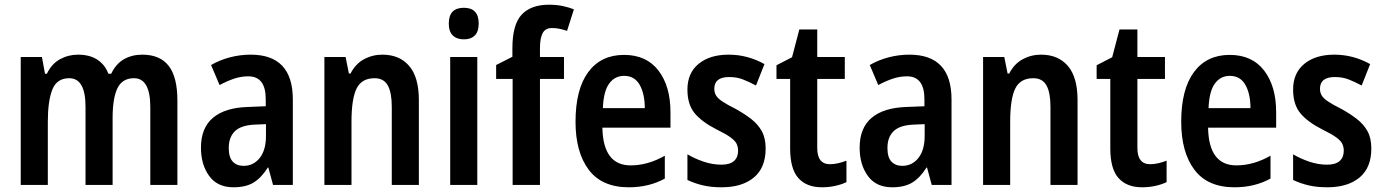

<svg xmlns="http://www.w3.org/2000/svg" viewBox="-20 -836 5871 815"><path d="M584 -604Q659 -604 696 -556.5Q733 -509 733 -409V-51H618V-381Q618 -504 549 -504Q499 -504 478.5 -461.5Q458 -419 458 -335V-51H343V-383Q343 -504 274 -504Q221 -504 202 -455.5Q183 -407 183 -319V-51H68V-594H158L171 -523H179Q199 -565 234.5 -584.5Q270 -604 311 -604Q361 -604 393.5 -582.5Q426 -561 440 -523H452Q472 -565 506 -584.5Q540 -604 584 -604Z M1044 -604Q1223 -604 1223 -414V-51H1139L1119 -125H1117Q1090 -82 1057 -61.5Q1024 -41 971 -41Q903 -41 868 -89Q833 -137 833 -209Q833 -293 884 -336Q935 -379 1033 -382L1108 -385V-415Q1108 -512 1034 -512Q1004 -512 975 -502.5Q946 -493 912 -475L876 -560Q912 -581 955.5 -592.5Q999 -604 1044 -604ZM1060 -307Q1002 -304 976.5 -278.5Q951 -253 951 -208Q951 -168 968 -150Q985 -132 1014 -132Q1056 -132 1082.5 -165.5Q1109 -199 1109 -259V-309Z M1603 -604Q1676 -604 1717 -556Q1758 -508 1758 -411V-51H1643V-383Q1643 -443 1626 -473.5Q1609 -504 1570 -504Q1515 -504 1493.5 -460Q1472 -416 1472 -319V-51H1357V-594H1447L1461 -524H1468Q1489 -565 1525 -584.5Q1561 -604 1603 -604Z M1949 -803Q2012 -803 2012 -736Q2012 -702 1995.5 -685.5Q1979 -669 1949 -669Q1919 -669 1902 -685.5Q1885 -702 1885 -736Q1885 -803 1949 -803ZM2006 -594V-51H1891V-594Z M2374 -501H2272V-51H2156V-501H2086V-560L2155 -595V-631Q2155 -732 2194.5 -774Q2234 -816 2310 -816Q2342 -816 2368.5 -810.5Q2395 -805 2416 -796L2387 -705Q2372 -710 2356.5 -713.5Q2341 -717 2323 -717Q2295 -717 2283.5 -695.5Q2272 -674 2272 -630V-594H2374Z M2629 -603Q2724 -603 2775 -536.5Q2826 -470 2826 -360V-294H2537Q2540 -134 2657 -134Q2730 -134 2802 -175V-78Q2735 -41 2649 -41Q2535 -41 2479 -115.5Q2423 -190 2423 -319Q2423 -457 2477 -530Q2531 -603 2629 -603ZM2629 -514Q2590 -514 2566 -481.5Q2542 -449 2539 -377H2717Q2717 -437 2695.5 -475.5Q2674 -514 2629 -514Z M3230 -206Q3230 -124 3180 -82.5Q3130 -41 3043 -41Q2999 -41 2964.5 -49Q2930 -57 2898 -72V-181Q2928 -163 2966 -150Q3004 -137 3042 -137Q3078 -137 3095.5 -152.5Q3113 -168 3113 -196Q3113 -212 3107 -225Q3101 -238 3081.5 -252.5Q3062 -267 3021 -287Q2960 -318 2929 -355Q2898 -392 2898 -456Q2898 -526 2945.5 -565Q2993 -604 3073 -604Q3153 -604 3225 -564L3189 -473Q3161 -488 3134.5 -498.5Q3108 -509 3075 -509Q3012 -509 3012 -459Q3012 -444 3019 -431.5Q3026 -419 3046 -405.5Q3066 -392 3104 -373Q3140 -353 3168.5 -331Q3197 -309 3213.5 -279.5Q3230 -250 3230 -206Z M3503 -139Q3520 -139 3537.5 -143Q3555 -147 3573 -154V-63Q3553 -53 3525.5 -47Q3498 -41 3469 -41Q3404 -41 3369 -80Q3334 -119 3334 -206V-501H3276V-559L3342 -593L3373 -711H3449V-594H3566V-501H3449V-208Q3449 -139 3503 -139Z M3840 -604Q4019 -604 4019 -414V-51H3935L3915 -125H3913Q3886 -82 3853 -61.5Q3820 -41 3767 -41Q3699 -41 3664 -89Q3629 -137 3629 -209Q3629 -293 3680 -336Q3731 -379 3829 -382L3904 -385V-415Q3904 -512 3830 -512Q3800 -512 3771 -502.5Q3742 -493 3708 -475L3672 -560Q3708 -581 3751.5 -592.5Q3795 -604 3840 -604ZM3856 -307Q3798 -304 3772.5 -278.5Q3747 -253 3747 -208Q3747 -168 3764 -150Q3781 -132 3810 -132Q3852 -132 3878.5 -165.5Q3905 -199 3905 -259V-309Z M4399 -604Q4472 -604 4513 -556Q4554 -508 4554 -411V-51H4439V-383Q4439 -443 4422 -473.5Q4405 -504 4366 -504Q4311 -504 4289.5 -460Q4268 -416 4268 -319V-51H4153V-594H4243L4257 -524H4264Q4285 -565 4321 -584.5Q4357 -604 4399 -604Z M4862 -139Q4879 -139 4896.5 -143Q4914 -147 4932 -154V-63Q4912 -53 4884.5 -47Q4857 -41 4828 -41Q4763 -41 4728 -80Q4693 -119 4693 -206V-501H4635V-559L4701 -593L4732 -711H4808V-594H4925V-501H4808V-208Q4808 -139 4862 -139Z M5200 -603Q5295 -603 5346 -536.5Q5397 -470 5397 -360V-294H5108Q5111 -134 5228 -134Q5301 -134 5373 -175V-78Q5306 -41 5220 -41Q5106 -41 5050 -115.5Q4994 -190 4994 -319Q4994 -457 5048 -530Q5102 -603 5200 -603ZM5200 -514Q5161 -514 5137 -481.5Q5113 -449 5110 -377H5288Q5288 -437 5266.5 -475.5Q5245 -514 5200 -514Z M5801 -206Q5801 -124 5751 -82.5Q5701 -41 5614 -41Q5570 -41 5535.5 -49Q5501 -57 5469 -72V-181Q5499 -163 5537 -150Q5575 -137 5613 -137Q5649 -137 5666.5 -152.5Q5684 -168 5684 -196Q5684 -212 5678 -225Q5672 -238 5652.5 -252.5Q5633 -267 5592 -287Q5531 -318 5500 -355Q5469 -392 5469 -456Q5469 -526 5516.5 -565Q5564 -604 5644 -604Q5724 -604 5796 -564L5760 -473Q5732 -488 5705.5 -498.5Q5679 -509 5646 -509Q5583 -509 5583 -459Q5583 -444 5590 -431.5Q5597 -419 5617 -405.5Q5637 -392 5675 -373Q5711 -353 5739.5 -331Q5768 -309 5784.5 -279.5Q5801 -250 5801 -206Z"/></svg>

Font: Noto Sans Tamil UI Condensed SemiBold
Style: Regular
Weight: 600
Width: 3
Designer: Jelle Bosma - Monotype Design Team
Foundry: Monotype Imaging Inc.
Version: Version 2.004; ttfautohint (v1.8.4.7-5d5b)